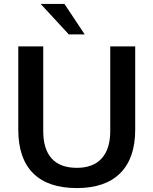

<svg xmlns="http://www.w3.org/2000/svg" viewBox="-20 -948 780 977"><path d="M73 -288V-712H200V-281Q200 -189 243 -141.5Q286 -94 371 -94Q454 -94 497.5 -142Q541 -190 541 -281V-712H668V-288Q668 -143 592 -67Q516 9 371 9Q224 9 148.5 -66.5Q73 -142 73 -288ZM330 -773 187 -928H308L411 -773Z"/></svg>

Font: Muli-Bold
Style: Bold
Weight: 700
Version: Version 2.000